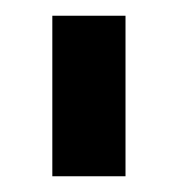

<svg xmlns="http://www.w3.org/2000/svg" viewBox="-20 -747 231 244"><path d="M46.5 -523V-727H139.5V-523Z"/></svg>

Font: Expletus Sans Medium
Style: Regular
Weight: 500
Version: Version 7.500